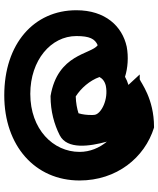

<svg xmlns="http://www.w3.org/2000/svg" viewBox="59 -783 742 900"><g transform="rotate(-90 430.0 -333.0)"><path d="M282 18H285C418 18 493 -44 508 -49H531L482 -102C496 -106 507 -111 520 -118C561 -105 613 -101 661 -110C757 -131 832 -210 832 -346C832 -545 675 -684 433 -684C197 -684 34 -540 34 -331C34 -158 140 -26 282 18ZM430 -467H428C359 -467 297 -450 246 -424C178 -389 194 -284 216 -203C187 -238 168 -282 168 -331C168 -455 274 -562 440 -562C598 -562 711 -465 711 -346C711 -284 698 -259 668 -246C625 -277 628 -434 430 -467ZM519 -238C512 -224 499 -213 478 -208C414 -195 348 -229 342 -259C341 -264 341 -270 341 -276C341 -297 343 -316 349 -336C371 -343 397 -348 428 -349C467 -324 502 -284 519 -238Z"/></g></svg>

Font: Bluebird
Style: SfBdExt
Weight: 700
Designer: Jasper
Foundry: Cannot Into Space Fonts
Version: Version 0.98